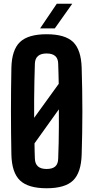

<svg xmlns="http://www.w3.org/2000/svg" viewBox="-20 -991 495 1020"><path d="M227.6 9.1Q129.7 9.1 86.2 -32.5Q42.6 -74.1 40.5 -170.5Q39.4 -226.3 38.8 -284Q38.2 -341.7 38.2 -400.3Q38.2 -458.9 38.8 -516.6Q39.4 -574.3 40.5 -630.2Q42.6 -726.3 86.2 -767.7Q129.7 -809.1 227.6 -809.1Q325.8 -809.1 368.5 -767.7Q411.2 -726.3 413.9 -630.2Q415.7 -573.6 416.6 -515.8Q417.6 -458 417.6 -399.7Q417.6 -341.4 416.6 -283.8Q415.7 -226.3 413.9 -170.5Q411.2 -74.1 368.5 -32.5Q325.8 9.1 227.6 9.1ZM227.6 -93.3Q258.6 -93.3 273.6 -106.8Q288.6 -120.4 289.1 -147.9Q290.8 -188.9 291.7 -232.1Q292.6 -275.2 292.8 -319.8Q293 -364.3 292.7 -410.2L163.3 -229.4Q163.3 -208.9 164 -188.5Q164.8 -168.1 165.3 -147.9Q166.3 -120.4 181.9 -106.8Q197.4 -93.3 227.6 -93.3ZM161.4 -365 292 -545.7Q291.5 -572.3 290.8 -599Q290.1 -625.8 289.1 -652.7Q288.6 -680 273.3 -693.4Q257.9 -706.9 227.6 -706.9Q197.4 -706.9 181.9 -693.4Q166.3 -680 165.3 -652.7Q163.8 -608.6 162.8 -561.2Q161.8 -513.9 161.4 -464.5Q160.9 -415.2 161.4 -365ZM192.9 -840 281.7 -971.2H363.9L271 -840Z"/></svg>

Font: Big Shoulders Thin
Style: Regular
Weight: 100
Designer: Patric King
Foundry: XO Type Co
Version: Version 2.002